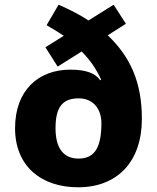

<svg xmlns="http://www.w3.org/2000/svg" viewBox="-20 -786 669 816"><path d="M229 -766 178 -679C204 -664 230 -648 251 -634L173 -585L225 -503L327 -567C364 -530 389 -493 410 -447L406 -445C385 -475 345 -490 279 -490C143 -490 44 -402 44 -241C44 -79 156 10 312 10C478 10 583 -98 583 -281C583 -438 533 -545 438 -636L515 -685L463 -766L356 -699C320 -723 277 -745 229 -766ZM314 -368C381 -368 411 -317 411 -263C411 -162 384 -112 314 -112C244 -112 216 -164 216 -241C216 -327 243 -368 314 -368Z"/></svg>

Font: Noto Sans Arabic UI XBd
Style: Regular
Weight: 800
Designer: Monotype Design Team, Nadine Chahine and Nizar Qandah
Foundry: Monotype Imaging Inc.
Version: Version 2.010